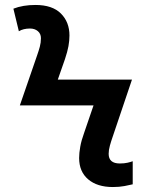

<svg xmlns="http://www.w3.org/2000/svg" viewBox="-20 -744 603 774"><path d="M435 10Q372 10 335.5 -21Q299 -52 299 -107Q299 -127 303.5 -152.5Q308 -178 319 -208L357 -319H60L130 -522Q136 -539 140.5 -555.5Q145 -572 145 -590Q145 -608 132.5 -618.5Q120 -629 101 -629Q74 -629 56 -618L34 -709Q72 -724 123 -724Q191 -724 225.5 -689.5Q260 -655 260 -601Q260 -580 256 -558Q252 -536 242 -506L213 -423H512L434 -192Q428 -175 423 -157Q418 -139 418 -124Q418 -85 463 -85Q481 -85 494 -88Q507 -91 515 -94V-1Q503 2 482 6Q461 10 435 10Z"/></svg>

Font: Noto Sans Mono SemiCondensed SemiBold
Style: Regular
Weight: 600
Width: 4
Designer: Monotype Design Team
Foundry: Monotype Imaging Inc.
Version: Version 2.014; ttfautohint (v1.8.4.7-5d5b)